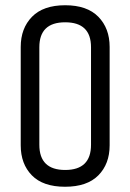

<svg xmlns="http://www.w3.org/2000/svg" viewBox="-20 -702 497 732"><path d="M327 -522Q327 -617 228.5 -617Q130 -617 130 -522V-150Q130 -54 228.5 -54Q327 -54 327 -150ZM59 -523Q59 -594 102 -638Q145 -682 228.5 -682Q312 -682 355 -638Q398 -594 398 -523V-148Q398 -77 355 -33.5Q312 10 228 10Q144 10 101.5 -33.5Q59 -77 59 -148Z"/></svg>

Font: Khand
Style: Regular
Weight: 400
Designer: Devanagari: Sanchit Sawaria, Jyotish Sonowal; Latin: Satya Rajpurohit
Foundry: Indian Type Foundry
Version: Version 1.100;PS 1.0;hotconv 1.0.78;makeotf.lib2.5.61930; tt